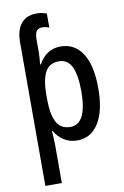

<svg xmlns="http://www.w3.org/2000/svg" viewBox="-107 -825 730 1126"><g transform="rotate(-10 258.5 -262.5)"><path d="M194 -765Q210 -765 226.5 -761.5Q243 -758 253 -754V-670Q244 -674 233 -676.5Q222 -679 211 -679Q188 -679 177.5 -664Q167 -649 167 -613V-535Q167 -520 165.5 -502Q164 -484 162 -467H167Q213 -550 298 -550Q381 -550 427.5 -479Q474 -408 474 -270Q474 -136 428 -63Q382 10 301 10Q256 10 222 -11.5Q188 -33 167 -70H163Q164 -48 165.5 -27Q167 -6 167 11V240H69V-615Q69 -688 101 -726.5Q133 -765 194 -765ZM273 -466Q218 -466 193 -422.5Q168 -379 167 -286V-266Q167 -169 192 -122Q217 -75 274 -75Q324 -75 348.5 -124.5Q373 -174 373 -270Q373 -366 349.5 -416Q326 -466 273 -466Z"/></g></svg>

Font: Noto Sans Condensed Medium
Style: Regular
Weight: 500
Width: 3
Designer: Monotype Design Team
Foundry: Monotype Imaging Inc.
Version: Version 2.013; ttfautohint (v1.8.4.7-5d5b)